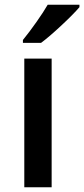

<svg xmlns="http://www.w3.org/2000/svg" viewBox="-20 -786 353 806"><path d="M196.8 0H82V-540H196.8ZM76.2 -606V-618.2Q104 -652.3 133.5 -694.3Q163.1 -736.3 180.2 -766.1H313.5V-755.9Q288.1 -726.1 237.5 -679Q187 -631.8 152.3 -606Z"/></svg>

Font: CAA NEO Sans SemiBold
Style: Regular
Weight: 600
Version: Version 1.10